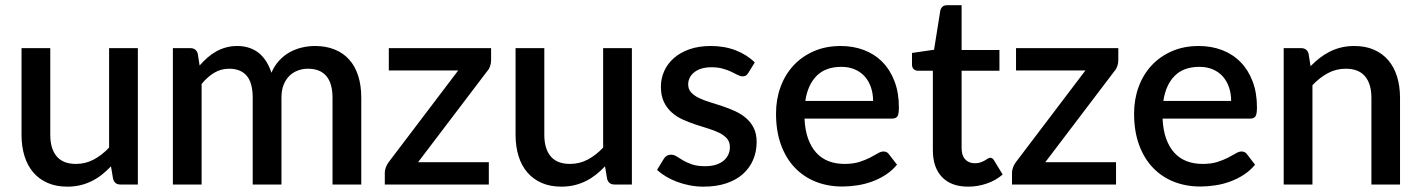

<svg xmlns="http://www.w3.org/2000/svg" viewBox="-20 -690 5316 718"><path d="M495.5 -510V0H430.5Q409 0 403 -20.5L395 -68Q379 -51 361.2 -37Q343.5 -23 323.5 -13Q303.5 -3 280.8 2.5Q258 8 232 8Q190 8 158 -6Q126 -20 104.2 -45.5Q82.5 -71 71.5 -106.8Q60.5 -142.5 60.5 -185.5V-510H168V-185.5Q168 -134 191.8 -105.5Q215.5 -77 264 -77Q299.5 -77 330.2 -93.2Q361 -109.5 388 -138V-510Z M626.5 0V-510H691.5Q713.5 -510 719.5 -489.5L726.5 -445Q740.5 -461 755.5 -474.2Q770.5 -487.5 787.8 -497.2Q805 -507 824.8 -512.5Q844.5 -518 867.5 -518Q892 -518 912.5 -511Q933 -504 948.8 -491Q964.5 -478 976 -459.5Q987.5 -441 995 -418Q1006.5 -444.5 1024 -463.5Q1041.5 -482.5 1063 -494.5Q1084.5 -506.5 1108.8 -512.2Q1133 -518 1158 -518Q1199 -518 1231.2 -505Q1263.5 -492 1285.8 -467.2Q1308 -442.5 1319.5 -406.5Q1331 -370.5 1331 -324.5V0H1223.5V-324.5Q1223.5 -378.5 1200.2 -405.8Q1177 -433 1131.5 -433Q1111 -433 1093 -426Q1075 -419 1061.5 -405.5Q1048 -392 1040.2 -371.8Q1032.5 -351.5 1032.5 -324.5V0H925V-324.5Q925 -380.5 902.5 -406.8Q880 -433 836.5 -433Q806.5 -433 781 -417.8Q755.5 -402.5 734 -376V0Z M1816.5 -465Q1816.5 -453.5 1812.8 -442.5Q1809 -431.5 1802 -424L1543.5 -83.5H1808V0H1419V-45Q1419 -52.5 1422.5 -63Q1426 -73.5 1433 -83L1693.5 -426.5H1434V-510H1816.5Z M2343 -510V0H2278Q2256.5 0 2250.5 -20.5L2242.5 -68Q2226.5 -51 2208.8 -37Q2191 -23 2171 -13Q2151 -3 2128.2 2.5Q2105.5 8 2079.5 8Q2037.5 8 2005.5 -6Q1973.5 -20 1951.8 -45.5Q1930 -71 1919 -106.8Q1908 -142.5 1908 -185.5V-510H2015.5V-185.5Q2015.5 -134 2039.2 -105.5Q2063 -77 2111.5 -77Q2147 -77 2177.8 -93.2Q2208.5 -109.5 2235.5 -138V-510Z M2778.5 -417.5Q2774.5 -410.5 2769.5 -407.5Q2764.5 -404.5 2757 -404.5Q2748.5 -404.5 2738.5 -409.8Q2728.5 -415 2715 -421.5Q2701.5 -428 2683.2 -433.2Q2665 -438.5 2640.5 -438.5Q2620.5 -438.5 2604.2 -433.8Q2588 -429 2576.8 -420.2Q2565.5 -411.5 2559.5 -399.8Q2553.5 -388 2553.5 -374.5Q2553.5 -356.5 2564.5 -344.5Q2575.5 -332.5 2593.5 -323.8Q2611.5 -315 2634.5 -308Q2657.5 -301 2681.5 -293Q2705.5 -285 2728.5 -274.5Q2751.5 -264 2769.5 -248.8Q2787.5 -233.5 2798.5 -211.8Q2809.5 -190 2809.5 -159Q2809.5 -123 2796.5 -92.5Q2783.5 -62 2758.5 -39.5Q2733.5 -17 2696.2 -4.5Q2659 8 2611 8Q2584.5 8 2559.8 3.2Q2535 -1.5 2512.8 -9.8Q2490.5 -18 2471.2 -29.5Q2452 -41 2437 -54.5L2462 -95.5Q2466.5 -103 2473.2 -107.2Q2480 -111.5 2490 -111.5Q2500.5 -111.5 2510.8 -104.8Q2521 -98 2534.8 -90Q2548.5 -82 2568 -75.2Q2587.5 -68.5 2616.5 -68.5Q2640.5 -68.5 2658 -74.2Q2675.5 -80 2687 -90Q2698.5 -100 2704 -112.8Q2709.5 -125.5 2709.5 -140Q2709.5 -159.5 2698.5 -172Q2687.5 -184.5 2669.2 -193.5Q2651 -202.5 2627.8 -209.5Q2604.5 -216.5 2580.5 -224.5Q2556.5 -232.5 2533.2 -243Q2510 -253.5 2491.8 -269.8Q2473.5 -286 2462.5 -309.2Q2451.5 -332.5 2451.5 -366Q2451.5 -396.5 2463.8 -424Q2476 -451.5 2499.8 -472.5Q2523.5 -493.5 2558.2 -505.8Q2593 -518 2638.5 -518Q2690 -518 2732 -501.5Q2774 -485 2802.5 -456.5Z M3245 -312.5Q3245 -339.5 3237.2 -362.8Q3229.5 -386 3214.5 -403.2Q3199.5 -420.5 3177.2 -430.2Q3155 -440 3126 -440Q3067.5 -440 3034 -406.5Q3000.5 -373 2991.5 -312.5ZM2988.5 -246.5Q2990.5 -203 3002 -171.2Q3013.5 -139.5 3032.8 -118.5Q3052 -97.5 3078.8 -87.2Q3105.5 -77 3138.5 -77Q3170 -77 3193 -84.2Q3216 -91.5 3233 -100.2Q3250 -109 3262 -116.2Q3274 -123.5 3284 -123.5Q3297 -123.5 3304 -113.5L3334.5 -74Q3315.5 -51.5 3291.5 -36Q3267.5 -20.5 3240.5 -10.8Q3213.5 -1 3185 3.2Q3156.5 7.5 3129.5 7.5Q3076.5 7.5 3031.2 -10.2Q2986 -28 2952.8 -62.5Q2919.5 -97 2900.8 -148Q2882 -199 2882 -265.5Q2882 -318.5 2898.8 -364.5Q2915.5 -410.5 2946.8 -444.5Q2978 -478.5 3022.8 -498.2Q3067.5 -518 3124 -518Q3171 -518 3211 -502.8Q3251 -487.5 3280 -458Q3309 -428.5 3325.2 -385.8Q3341.5 -343 3341.5 -288.5Q3341.5 -263.5 3336 -255Q3330.5 -246.5 3316 -246.5Z M3600.5 8Q3537 8 3502.8 -27.8Q3468.5 -63.5 3468.5 -128.5V-425.5H3412.5Q3403.5 -425.5 3397 -431.2Q3390.5 -437 3390.5 -448.5V-492L3473 -504L3496.5 -651.5Q3499 -660 3505 -665.2Q3511 -670.5 3521 -670.5H3576V-503H3717.5V-425.5H3576V-136Q3576 -108.5 3589.5 -94Q3603 -79.5 3625.5 -79.5Q3638 -79.5 3647 -82.8Q3656 -86 3662.5 -89.8Q3669 -93.5 3673.8 -96.8Q3678.5 -100 3683 -100Q3692 -100 3697.5 -90L3729.5 -37.5Q3704.5 -15.5 3670.5 -3.8Q3636.5 8 3600.5 8Z M4162 -465Q4162 -453.5 4158.2 -442.5Q4154.5 -431.5 4147.5 -424L3889 -83.5H4153.5V0H3764.5V-45Q3764.5 -52.5 3768 -63Q3771.5 -73.5 3778.5 -83L4039 -426.5H3779.5V-510H4162Z M4584 -312.5Q4584 -339.5 4576.2 -362.8Q4568.5 -386 4553.5 -403.2Q4538.5 -420.5 4516.2 -430.2Q4494 -440 4465 -440Q4406.5 -440 4373 -406.5Q4339.5 -373 4330.5 -312.5ZM4327.5 -246.5Q4329.5 -203 4341 -171.2Q4352.5 -139.5 4371.8 -118.5Q4391 -97.5 4417.8 -87.2Q4444.5 -77 4477.5 -77Q4509 -77 4532 -84.2Q4555 -91.5 4572 -100.2Q4589 -109 4601 -116.2Q4613 -123.5 4623 -123.5Q4636 -123.5 4643 -113.5L4673.5 -74Q4654.5 -51.5 4630.5 -36Q4606.5 -20.5 4579.5 -10.8Q4552.5 -1 4524 3.2Q4495.5 7.5 4468.5 7.5Q4415.5 7.5 4370.2 -10.2Q4325 -28 4291.8 -62.5Q4258.5 -97 4239.8 -148Q4221 -199 4221 -265.5Q4221 -318.5 4237.8 -364.5Q4254.5 -410.5 4285.8 -444.5Q4317 -478.5 4361.8 -498.2Q4406.5 -518 4463 -518Q4510 -518 4550 -502.8Q4590 -487.5 4619 -458Q4648 -428.5 4664.2 -385.8Q4680.5 -343 4680.5 -288.5Q4680.5 -263.5 4675 -255Q4669.5 -246.5 4655 -246.5Z M4881 -442.5Q4897.5 -459.5 4915.2 -473.2Q4933 -487 4953 -497Q4973 -507 4995.5 -512.5Q5018 -518 5044.5 -518Q5086.5 -518 5118.2 -504Q5150 -490 5171.8 -464.5Q5193.5 -439 5204.5 -403.2Q5215.5 -367.5 5215.5 -324.5V0H5108.5V-324.5Q5108.5 -376 5084.8 -404.5Q5061 -433 5012.5 -433Q4976.5 -433 4945.8 -416.5Q4915 -400 4888 -371.5V0H4780.5V-510H4845.5Q4867.5 -510 4873.5 -489.5Z"/></svg>

Font: TypoPRO Lato
Style: Regular
Weight: 600
Designer: Lukasz Dziedzic with Adam Twardoch and Botio Nikoltchev
Foundry: tyPoland Lukasz Dziedzic
Version: Version 2.010; 2014-09-01; http://www.latofonts.com/